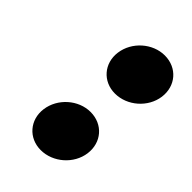

<svg xmlns="http://www.w3.org/2000/svg" viewBox="-178 -622 706 706"><g transform="rotate(45 174.5 -269.5)"><path d="M248.9 -554C185.9 -554 128 -503 119.4 -439C110.8 -376 154.9 -325 217.9 -325C281.9 -325 339.8 -376 348.4 -439C357 -503 312.9 -554 248.9 -554ZM202.9 -214C139.9 -214 82 -163 73.4 -99C64.9 -36 109 15 172 15C236 15 293.9 -36 302.4 -99C311 -163 266.9 -214 202.9 -214Z"/></g></svg>

Font: Hussar Techniczny
Style: Bold 
Weight: 700
Foundry: Cannot Into Space Fonts
Version: Version 0.77